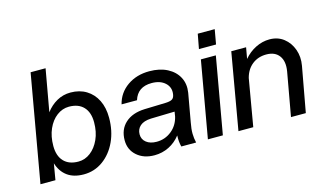

<svg xmlns="http://www.w3.org/2000/svg" viewBox="-85 -951 2017 1214"><g transform="rotate(-15 923.5 -344.5)"><path d="M175 -700H273L224 -425Q254 -465 295 -488Q336 -511 385 -511Q444 -511 488 -484Q532 -457 556 -408.5Q580 -360 580 -294Q580 -208 548 -139Q516 -70 460 -29.5Q404 11 334 11Q268 11 226.5 -19.5Q185 -50 168 -106L150 0H52ZM481 -291Q481 -356 447.5 -391.5Q414 -427 352 -427Q309 -427 272.5 -399.5Q236 -372 214.5 -323.5Q193 -275 193 -212Q193 -147 226.5 -111.5Q260 -76 322 -76Q365 -76 401 -103.5Q437 -131 459 -179.5Q481 -228 481 -291Z M1071 -131Q1063 -90 1063.5 -59.5Q1064 -29 1071 0H974Q965 -33 967 -74Q936 -34 892 -12Q848 10 797 10Q727 10 682.5 -29Q638 -68 638 -130Q638 -201 684 -243Q730 -285 811 -288L948 -292Q977 -293 990 -300Q1003 -307 1007 -323L1009 -332Q1016 -377 984 -406.5Q952 -436 896 -436Q804 -436 779 -355H678Q696 -427 756.5 -469.5Q817 -512 901 -512Q969 -512 1018 -486.5Q1067 -461 1090 -417Q1113 -373 1104 -317ZM739 -142Q739 -109 764.5 -89Q790 -69 832 -69Q887 -69 929.5 -103Q972 -137 985 -193L990 -224L834 -220Q787 -218 763 -197Q739 -176 739 -142Z M1259 -662H1370L1353 -566H1241ZM1236 -500H1334L1246 0H1148Z M1435 -500H1532L1519 -427Q1552 -466 1596 -488Q1640 -510 1687 -510Q1741 -510 1779.5 -480Q1818 -450 1835.5 -401Q1853 -352 1843 -296L1789 0H1692L1743 -285Q1754 -349 1727 -386Q1700 -423 1643 -423Q1589 -423 1550.5 -392.5Q1512 -362 1498 -308L1445 0H1348Z"/></g></svg>

Font: Overused Grotesk Medium
Style: Italic
Weight: 500
Italic angle: -10°
Version: Version 0.003